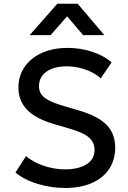

<svg xmlns="http://www.w3.org/2000/svg" viewBox="-20 -964 668 1000"><path d="M319 15Q246.5 15 177.2 -5.8Q108 -26.5 60.5 -65.5L115.5 -151Q140.5 -129.5 173.8 -114Q207 -98.5 244.5 -90.2Q282 -82 319.5 -82Q388 -82 430.2 -108Q472.5 -134 472.5 -184Q472.5 -221.5 443.8 -247.5Q415 -273.5 337.5 -295.5L265.5 -316.5Q166.5 -345 121.2 -392Q76 -439 76 -509Q76 -555.5 94.8 -593Q113.5 -630.5 147.8 -658Q182 -685.5 228.5 -700Q275 -714.5 330.5 -714.5Q401 -714.5 461.5 -694Q522 -673.5 561.5 -639L504.5 -556Q483 -575.5 454.2 -589.5Q425.5 -603.5 392.5 -611Q359.5 -618.5 325.5 -618.5Q283.5 -618.5 251.2 -606.2Q219 -594 201 -571Q183 -548 183 -515Q183 -491 195 -473Q207 -455 236.2 -440.2Q265.5 -425.5 317 -410.5L393 -388Q490 -359.5 535 -313.8Q580 -268 580 -195Q580 -132.5 549.2 -85.2Q518.5 -38 460 -11.5Q401.5 15 319 15ZM134.5 -781 278.5 -944.5H384.5L523.5 -781H413L329.5 -879L243.5 -781Z"/></svg>

Font: Geologica EX
Style: Regular
Weight: 400
Designer: Sindre Bremnes, Frode Helland
Foundry: Monokrom Skriftforlag AS
Version: Version 1.010;gftools[0.9.28]